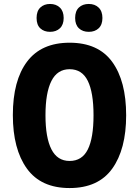

<svg xmlns="http://www.w3.org/2000/svg" viewBox="-20 -941 703 971"><path d="M618 -358Q618 -186 547.5 -88Q477 10 332 10Q187 10 116 -88.5Q45 -187 45 -359Q45 -534 117 -629.5Q189 -725 332 -725Q477 -725 547.5 -628Q618 -531 618 -358ZM210 -358Q210 -245 240 -186Q270 -127 332 -127Q395 -127 424 -185Q453 -243 453 -358Q453 -473 424 -532Q395 -591 332 -591Q270 -591 240 -531.5Q210 -472 210 -358ZM165 -850Q165 -885 184 -903Q203 -921 233 -921Q264 -921 283 -902.5Q302 -884 302 -850Q302 -816 283 -798Q264 -780 233 -780Q203 -780 184 -797.5Q165 -815 165 -850ZM360 -850Q360 -885 379 -903Q398 -921 429 -921Q460 -921 479 -902.5Q498 -884 498 -850Q498 -816 479 -798Q460 -780 429 -780Q398 -780 379 -798Q360 -816 360 -850Z"/></svg>

Font: Noto Sans Devanagari Condensed ExtraBold
Style: Regular
Weight: 800
Width: 3
Designer: Jelle Bosma - Monotype Design Team
Foundry: Monotype Imaging Inc.
Version: Version 2.004; ttfautohint (v1.8.4.7-5d5b)